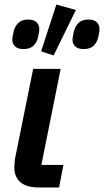

<svg xmlns="http://www.w3.org/2000/svg" viewBox="-20 -825 458 845"><path d="M259 -99 240 0H150Q97 0 70 -23Q43 -46 43 -88Q43 -95 44 -105.5Q45 -116 46 -126L126 -522H247L162 -99ZM314 -781 216 -581 161 -599 228 -805ZM83 -609Q59 -609 46.5 -620.5Q34 -632 34 -651Q34 -656 35.5 -663Q37 -670 39 -682Q44 -707 59.5 -723Q75 -739 104 -739Q129 -739 141 -727Q153 -715 153 -697Q153 -692 152 -684.5Q151 -677 148 -665Q144 -641 128.5 -625Q113 -609 83 -609ZM348 -609Q324 -609 311.5 -620.5Q299 -632 299 -651Q299 -656 300.5 -663Q302 -670 304 -682Q309 -707 324.5 -723Q340 -739 369 -739Q394 -739 406 -727Q418 -715 418 -697Q418 -692 417 -684.5Q416 -677 413 -665Q409 -641 393.5 -625Q378 -609 348 -609Z"/></svg>

Font: IBM Plex Sans SemiBold
Style: Italic
Weight: 600
Italic angle: -11.31°
Designer: Mike Abbink, Paul van der Laan, Pieter van Rosmalen
Foundry: Bold Monday
Version: Version 3.201